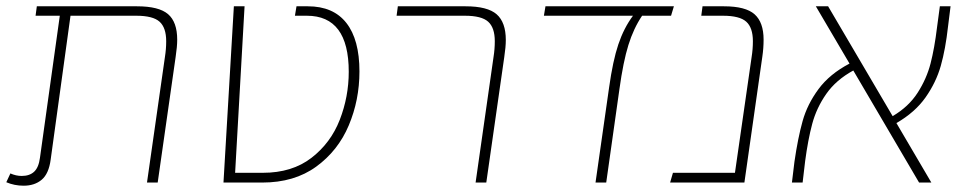

<svg xmlns="http://www.w3.org/2000/svg" viewBox="-22 -580 3065 610"><path d="M541 -454Q541 -432 536 -399L479 0H445L502 -399Q506 -424 506 -449Q506 -492 485 -511Q464 -530 411 -530H202L139 -73Q133 -28 110.5 -9Q88 10 53 10Q24 10 -2 -1L11 -29Q29 -21 47 -21Q72 -21 86.5 -34.5Q101 -48 105 -79L168 -530H91L95 -560H413Q483 -560 512 -535Q541 -510 541 -454Z M721 -560H755L725 -31H813Q906 -31 967.5 -78.5Q1029 -126 1057.5 -199.5Q1086 -273 1086 -352Q1086 -530 953 -530H915L920 -560H956Q1037 -560 1078.5 -507Q1120 -454 1120 -353Q1120 -262 1086 -181.5Q1052 -101 982.5 -50.5Q913 0 811 0H688Z M1546 -399Q1550 -424 1550 -449Q1550 -492 1529 -511Q1508 -530 1455 -530H1238L1242 -560H1457Q1527 -560 1556 -534.5Q1585 -509 1585 -453Q1585 -431 1580 -398L1523 0H1489Z M2110 -530H2018Q1991 -490 1974.5 -437Q1958 -384 1946 -297L1904 0H1870L1913 -301Q1925 -387 1942.5 -439Q1960 -491 1989 -530H1706L1711 -560H2119Z M2404 -454Q2404 -427 2400 -400L2343 0H2107L2116 -31H2313L2366 -399Q2370 -424 2370 -449Q2370 -492 2349 -511Q2328 -530 2275 -530H2206L2210 -560H2278Q2347 -560 2375.5 -534.5Q2404 -509 2404 -454Z M2826 -189 2937 0H2898L2689 -356Q2634 -326 2603 -281.5Q2572 -237 2558.5 -186.5Q2545 -136 2536 -68L2528 0H2494L2502 -66Q2513 -142 2528 -195.5Q2543 -249 2578.5 -297Q2614 -345 2677 -378L2570 -560H2609L2814 -211Q2865 -241 2893.5 -285.5Q2922 -330 2934.5 -378.5Q2947 -427 2955 -493L2964 -560H2998L2990 -496Q2982 -424 2967 -371Q2952 -318 2918.5 -270.5Q2885 -223 2826 -189Z"/></svg>

Font: FiraGO UltraLight
Style: Italic
Weight: 200
Italic angle: -8°
Designer: bBox Type GmbH
Foundry: bBox Type GmbH
Version: Version 1.001